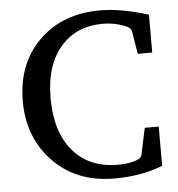

<svg xmlns="http://www.w3.org/2000/svg" viewBox="-51 -731 734 791"><g transform="rotate(-5 316.5 -335.5)"><path d="M590.8 -22.9Q502.9 12.2 391.1 12.2Q230 12.2 132.3 -93.8Q42 -191.9 42 -336.9Q42 -492.2 138.7 -587.6Q235.4 -683.1 392.1 -683.1Q477.1 -683.1 590.8 -647.9V-491.2H530.8L516.1 -582Q513.7 -598.1 499 -605Q452.6 -627 397 -627Q290.5 -627 226.1 -555.2Q157.2 -479 157.2 -339.8Q157.2 -200.7 224.4 -121.8Q291.5 -43 410.2 -43Q459.5 -43 491.2 -56.2Q506.8 -62.5 509.8 -76.2L533.2 -185.1H590.8Z"/></g></svg>

Font: Ezra SIL SR
Style: Regular
Weight: 400
Designer: Development by SIL's NRSI team. OpenType tables by Ralph Hancock ( hancock@dircon.co.uk ).
Foundry: Development by SIL's NRSI team.
Version: Version 2.51; 2007